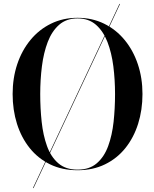

<svg xmlns="http://www.w3.org/2000/svg" viewBox="-20 -850 779 970"><path d="M371.8 10Q294.1 10 233.2 -19.6Q172.4 -49.2 130.1 -101.9Q87.9 -154.5 65.8 -224.4Q43.8 -294.4 43.8 -375Q43.8 -455.6 67.1 -525.6Q90.5 -595.5 133.9 -648.1Q177.2 -700.8 237.6 -730.4Q297.9 -760 371.8 -760Q445.6 -760 505.9 -730.4Q566.2 -700.8 609.6 -648.1Q653 -595.5 676.4 -525.6Q699.8 -455.6 699.8 -375Q699.8 -294.4 677.7 -224.4Q655.6 -154.5 613.4 -101.9Q571.1 -49.2 510.2 -19.6Q449.4 10 371.8 10ZM371.8 -757Q315.5 -757 278.8 -724.8Q242.1 -692.6 221.2 -638Q200.4 -583.4 191.8 -515.2Q183.2 -447 183.2 -375Q183.2 -303 190.5 -234.8Q197.8 -166.6 217.5 -112Q237.2 -57.4 274.5 -25.2Q311.8 7 371.8 7Q431.8 7 469.1 -25.2Q506.5 -57.4 526.5 -112Q546.5 -166.6 553.9 -234.8Q561.2 -303 561.2 -375Q561.2 -447 552.6 -515.2Q543.9 -583.4 522.8 -638Q501.6 -692.6 464.8 -724.8Q428 -757 371.8 -757ZM583.4 -830H586.4L149.4 100H146.4Z"/></svg>

Font: Bodoni* 72 Medium
Style: Regular
Weight: 500
Version: Version 1.002; ttfautohint (v0.97) -l 8 -r 50 -G 200 -x 14 -